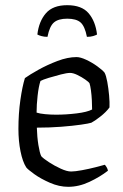

<svg xmlns="http://www.w3.org/2000/svg" viewBox="-20 -720 475 740"><path d="M243 0Q208 0 172.5 -15.5Q137 -31 112 -49Q87 -67 81 -75Q67 -97 59 -137Q51 -177 51 -223Q51 -282 58.5 -334.5Q66 -387 76 -419Q94 -432 128 -451Q162 -470 201.5 -485Q241 -500 275 -500Q290 -500 312.5 -489.5Q335 -479 355 -464.5Q375 -450 383 -440Q389 -429 393.5 -404.5Q398 -380 400.5 -352.5Q403 -325 402 -306Q389 -288 366.5 -270.5Q344 -253 332 -247Q323 -244 292 -239.5Q261 -235 216.5 -231.5Q172 -228 122 -228Q123 -192 128 -161Q133 -130 139 -118Q147 -109 168.5 -95Q190 -81 214 -70Q238 -59 254 -59Q269 -59 296 -64Q323 -69 348.5 -75.5Q374 -82 384 -85Q387 -82 391 -75.5Q395 -69 396 -62Q365 -38 324.5 -19Q284 0 243 0ZM196 -278Q235 -278 275.5 -283Q316 -288 335 -298Q335 -313 334 -333.5Q333 -354 330.5 -372Q328 -390 325 -399Q322 -404 308.5 -413.5Q295 -423 278.5 -431Q262 -439 250 -439Q238 -439 214.5 -433Q191 -427 168 -420Q145 -413 136 -408Q129 -387 125 -351.5Q121 -316 121 -286Q133 -282 154 -280Q175 -278 196 -278ZM239 -700Q295 -700 321.5 -669Q348 -638 354 -587Q349 -584 339 -581Q329 -578 315 -578Q307 -619 290.5 -633.5Q274 -648 239 -648Q205 -648 188 -633.5Q171 -619 163 -578Q150 -578 139.5 -581Q129 -584 124 -587Q130 -638 157 -669Q184 -700 239 -700Z"/></svg>

Font: Texturina 72pt Light
Style: Regular
Weight: 300
Designer: Guillermo Torres Carreño
Foundry: Omnibus-Type
Version: Version 1.002; ttfautohint (v1.8.3)